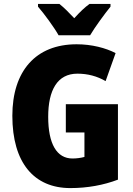

<svg xmlns="http://www.w3.org/2000/svg" viewBox="-20 -950 677 980"><path d="M279 -770H440C464 -811 514 -879 544 -916V-930H437C413 -913 388 -889 359 -857C330 -888 307 -911 283 -930H174V-916C204 -882 258 -808 279 -770ZM316 -418V-274H411V-149C394 -144 370 -141 350 -141C270 -141 226 -215 226 -354C226 -490 273 -574 375 -574C428 -574 476 -561 519 -536L570 -679C520 -705 449 -724 371 -724C162 -724 43 -587 43 -359C43 -119 154 10 339 10C426 10 508 -5 582 -33V-418Z"/></svg>

Font: Noto Sans Condensed Black
Style: Regular
Weight: 900
Width: 3
Designer: Monotype Design Team
Foundry: Monotype Imaging Inc.
Version: Version 2.013